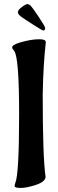

<svg xmlns="http://www.w3.org/2000/svg" viewBox="-20 -906 285 944"><path d="M116 -886 128 -881Q142 -866 172 -820.5Q202 -775 202 -768.5Q202 -762 199.5 -759Q197 -756 192.5 -756Q188 -756 142 -785.5Q96 -815 82 -825.5Q68 -836 68 -846.5Q68 -857 87.5 -871.5Q107 -886 116 -886ZM190 -443Q190 -133 204 -37Q204 -13 158 2.5Q112 18 82 18Q52 18 52 9Q52 3 55 -6Q74 -48 74 -344Q74 -624 50 -655L46 -661Q40 -666 40 -673.5Q40 -681 51 -686Q66 -695 104.5 -704Q143 -713 174 -713Q205 -713 205 -699V-696Q193 -592 190 -443Z"/></svg>

Font: Aladin
Style: Regular
Weight: 400
Designer: Angel Koziupa and Alejandro Paul
Foundry: Angel Koziupa and Alejandro Paul
Version: Version 1.000